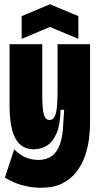

<svg xmlns="http://www.w3.org/2000/svg" viewBox="-20 -736 470 904"><path d="M174 148Q140 148 108 141.5Q76 135 49.5 124Q23 113 3 100L47 -33Q71 -8 99.5 4.5Q128 17 161 17Q198 17 223.5 -1Q249 -19 262.5 -57.5Q276 -96 278 -157L282 -219H265Q264 -150 246.5 -109Q229 -68 201 -50.5Q173 -33 140 -33Q101 -33 75.5 -55Q50 -77 37.5 -123Q25 -169 25 -242V-528H179V-282Q179 -223 186.5 -197Q194 -171 213 -171Q225 -171 232.5 -180Q240 -189 244 -207Q248 -225 249.5 -251.5Q251 -278 251 -312V-528H404V-156Q404 -123 399 -82.5Q394 -42 380 -1.5Q366 39 340 73Q314 107 273.5 127.5Q233 148 174 148ZM82 -553V-660L215 -716L349 -660V-553L215 -609Z"/></svg>

Font: Bricolage Grotesque 72pt Condensed ExtraBold
Style: Regular
Weight: 800
Width: 3
Designer: Mathieu Triay
Foundry: Atelier Triay
Version: Version 1.001;gftools[0.9.33.dev8+g029e19f]